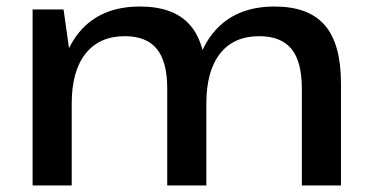

<svg xmlns="http://www.w3.org/2000/svg" viewBox="-20 -569 1138 589"><path d="M906 -297Q906 -380 874 -419Q842 -458 775 -458Q697 -458 655 -404.5Q613 -351 613 -251L569 -181V-241Q569 -390 635 -469.5Q701 -549 822 -549Q927 -549 976.5 -491.5Q1026 -434 1026 -314V0H906ZM80 -540H175L200 -362V0H80ZM493 -297Q493 -380 461 -419Q429 -458 363 -458Q285 -458 242.5 -404.5Q200 -351 200 -251L157 -181V-241Q157 -390 222.5 -469.5Q288 -549 409 -549Q514 -549 563.5 -491.5Q613 -434 613 -314V0H493Z"/></svg>

Font: Pathway Extreme 72pt SemiBold
Style: Regular
Weight: 600
Designer: Eduardo Rodriguez Tunni
Foundry: Eduardo Rodriguez Tunni
Version: Version 1.001;gftools[0.9.26]